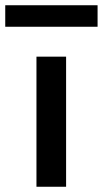

<svg xmlns="http://www.w3.org/2000/svg" viewBox="-86 -712 392 732"><path d="M53 0V-496H166V0ZM-66 -610V-692H286V-610Z"/></svg>

Font: Rethink Sans SemiBold
Style: Regular
Weight: 600
Designer: The Rethink Sans project authors (Hans Thiessen). DM Sans designed by Colophon Foundry.
Foundry: Rethink Communications LLC
Version: Version 1.001